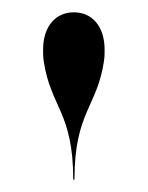

<svg xmlns="http://www.w3.org/2000/svg" viewBox="-20 -780 240 312"><path d="M149 -681C150 -688 150 -693 150 -699C150 -738 129 -760 100 -760C71 -760 50 -738 50 -699C50 -693 50 -688 51 -681C62 -606 99 -598 99 -488H101C101 -598 138 -606 149 -681Z"/></svg>

Font: Bodoni* 96pt
Style: Regular
Weight: 400
Version: Version 2.3